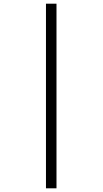

<svg xmlns="http://www.w3.org/2000/svg" viewBox="-20 -780 556 1040"><path d="M229 240V-760H286V240Z"/></svg>

Font: Noto Serif SemiCondensed
Style: Regular
Weight: 400
Width: 4
Designer: Monotype Design Team
Foundry: Monotype Imaging Inc.
Version: Version 2.013